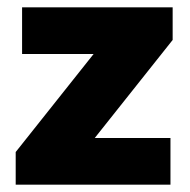

<svg xmlns="http://www.w3.org/2000/svg" viewBox="-20 -506 520 526"><path d="M23 -89.5 267 -396.5H453L209 -89.5ZM23 0V-89.5L131.5 -128H447V0ZM40.5 -358V-486H453V-396.5L344.5 -358Z"/></svg>

Font: Marine Company Thin
Style: Regular
Weight: 100
Designer: Rodrigo Fuenzalida
Foundry: fragTYPE
Version: Version 1.000